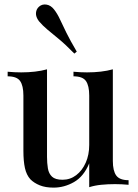

<svg xmlns="http://www.w3.org/2000/svg" viewBox="-20 -844 629 878"><path d="M496 -527V-108Q496 -63 511.5 -41.5Q527 -20 568 -20V1Q537 -2 506 -2Q473 -2 443 1Q413 4 388 12V-97Q363 -37 318.5 -11.5Q274 14 225 14Q188 14 162 3.5Q136 -7 119 -24Q101 -44 94 -75.5Q87 -107 87 -155V-407Q87 -452 72 -473.5Q57 -495 15 -495V-516Q47 -513 77 -513Q110 -513 140 -516.5Q170 -520 195 -527V-127Q195 -98 199 -74Q203 -50 218 -36Q233 -22 266 -22Q301 -22 328.5 -43Q356 -64 372 -100Q388 -136 388 -181V-407Q388 -452 373 -473.5Q358 -495 316 -495V-516Q348 -513 378 -513Q411 -513 441 -516.5Q471 -520 496 -527ZM159 -814Q173 -826 192.5 -823Q212 -820 227 -801Q242 -782 254 -756Q266 -730 283.5 -694.5Q301 -659 331 -608L320 -599Q279 -641 248.5 -666Q218 -691 196.5 -709Q175 -727 158 -747Q143 -767 144.5 -785Q146 -803 159 -814Z"/></svg>

Font: Playfair Display Medium
Style: Regular
Weight: 500
Designer: Claus Eggers Sørensen
Foundry: Claus Eggers Sørensen
Version: Version 1.203